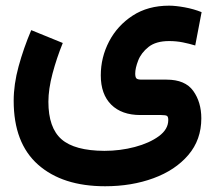

<svg xmlns="http://www.w3.org/2000/svg" viewBox="-20 -414 761 678"><path d="M201.7 -262.2Q180.2 -209.5 165.5 -154.3Q150.9 -99.1 150.9 -54.7Q150.9 37.1 197 77.6Q243.2 118.2 348.6 118.7Q404.3 118.7 456.1 105Q507.8 91.3 541 66.9Q574.2 42.5 574.2 9.8Q574.2 -1 570.1 -4.4Q565.9 -7.8 549.3 -7.8H475.6Q409.7 -7.8 372.8 -44.4Q335.9 -81.1 335.9 -147.9Q335.9 -211.4 365.2 -267.6Q394.5 -323.7 448.5 -358.9Q502.4 -394 577.1 -394Q599.6 -394 631.8 -388.2Q664.1 -382.3 691.9 -371.1L669.4 -253.4Q648.4 -259.8 625.5 -264.4Q602.5 -269 577.1 -269Q530.8 -269 504.6 -248.3Q478.5 -227.5 468 -200.4Q457.5 -173.3 457.5 -154.3Q457.5 -141.6 461.7 -137.2Q465.8 -132.8 480.5 -132.8H568.4Q633.8 -132.8 662.4 -93Q690.9 -53.2 690.9 3.9Q690.9 79.6 645 133.3Q599.1 187 522 215.3Q444.8 243.7 351.1 243.7Q200.7 243.7 114.5 167.5Q28.3 91.3 28.3 -58.1Q28.3 -116.2 45.7 -179.7Q63 -243.2 90.3 -307.6Z"/></svg>

Font: Vazir FD-WOL
Style: Bold-FD-WOL
Weight: 700
Designer: Saber Rastikerdar
Foundry: Saber Rastikerdar
Version: Version 30.1.0